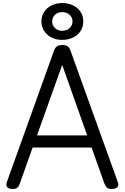

<svg xmlns="http://www.w3.org/2000/svg" viewBox="-20 -1232 822 1266"><path d="M63 14Q37 14 27.5 1.5Q18 -11 25 -31L335 -895Q343 -918 355 -926.5Q367 -935 391 -935Q415 -935 426.5 -926.5Q438 -918 446 -895L757 -31Q765 -11 754 1.5Q743 14 717 14Q695 14 685.5 5.5Q676 -3 668 -23L584 -259H195L111 -23Q104 -3 94.5 5.5Q85 14 63 14ZM224 -339H555L390 -804ZM390 -969Q351 -969 320 -984.5Q289 -1000 271 -1028Q253 -1056 253 -1091Q253 -1126 271 -1153.5Q289 -1181 320 -1196.5Q351 -1212 390 -1212Q430 -1212 462 -1196.5Q494 -1181 511.5 -1153.5Q529 -1126 529 -1091Q529 -1056 511.5 -1028Q494 -1000 462 -984.5Q430 -969 390 -969ZM390 -1029Q420 -1029 439 -1047Q458 -1065 458 -1091Q458 -1117 439 -1134.5Q420 -1152 390 -1152Q361 -1152 342.5 -1134.5Q324 -1117 324 -1091Q324 -1065 342.5 -1047Q361 -1029 390 -1029Z"/></svg>

Font: Playwrite DE Grund
Style: Regular
Weight: 400
Designer: Veronika Burian, José Scaglione
Foundry: TypeTogether
Version: Version 1.002